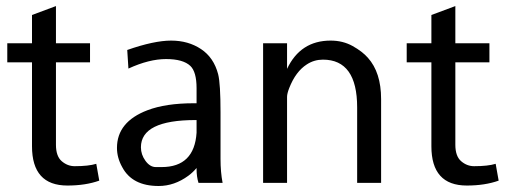

<svg xmlns="http://www.w3.org/2000/svg" viewBox="-20 -600 1677 630"><path d="M201.2 8.8Q85 8.8 85 -120.1V-395.5H3.9V-458H85V-550.8L163.6 -580.1V-458H275.4V-395.5H163.6V-125Q163.6 -87.4 182.6 -71Q201.7 -54.7 225.1 -54.7Q270.5 -54.7 295.9 -62.5L305.7 -7.3Q260.7 8.8 201.2 8.8Z M622.1 -206.1Q442.4 -206.1 442.4 -116.7Q442.4 -92.8 457.3 -72.3Q472.2 -51.8 491.2 -51.8H510.3Q617.7 -51.8 625 -164.6V-206.1ZM397.5 -436Q485.4 -466.8 541.5 -466.8Q597.7 -466.8 639.6 -439Q681.6 -411.1 695.8 -356.4Q703.6 -325.7 703.6 -231V-78.1Q703.6 -35.2 710.4 0H631.3Q625 -20 625 -45.4V-48.8Q612.8 -34.2 598.1 -23.4Q552.2 10.3 500.5 10.3Q413.6 10.3 380.9 -51.8Q363.8 -82.5 363.8 -114.7Q363.8 -200.2 463.9 -238.3Q523.9 -261.2 616.2 -261.2H625V-310.5Q625 -364.3 604.5 -383.8Q580.6 -406.2 524.9 -406.2Q469.2 -406.2 401.4 -375Z M1151.9 -247.6Q1151.9 -404.3 1039.6 -404.3Q1010.7 -404.3 986.8 -388.7Q950.2 -365.2 929.2 -311.5Q921.9 -293 921.9 -282.2V0H843.3V-458H921.9V-374Q965.8 -466.8 1064.9 -466.8Q1105 -466.8 1137 -449Q1168.9 -431.2 1187 -410.6Q1230.5 -362.3 1230.5 -274.9V0H1151.9Z M1511.7 8.8Q1395.5 8.8 1395.5 -120.1V-395.5H1314.5V-458H1395.5V-550.8L1474.1 -580.1V-458H1585.9V-395.5H1474.1V-125Q1474.1 -87.4 1493.2 -71Q1512.2 -54.7 1535.6 -54.7Q1581.1 -54.7 1606.4 -62.5L1616.2 -7.3Q1571.3 8.8 1511.7 8.8Z"/></svg>

Font: Molengo
Style: Regular
Weight: 400
Designer: moyogo
Foundry: moyogo
Version: Version 0.11; ttfautohint (v0.8) -G 32 -r 16 -x